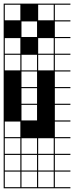

<svg xmlns="http://www.w3.org/2000/svg" viewBox="-20 -747 404 1046"><path d="M363.6 278.8H0V187.9H6.1V272.7H90.9V187.9H97V272.7H181.8V187.9H187.9V272.7H272.7V187.9H0V-727.3H363.6V-721.2H278.8V-636.4H363.6V-630.3H278.8V-545.5H363.6V-539.4H278.8V-454.5H363.6V-448.5H278.8V-363.6H363.6V-357.6H278.8V-272.7H363.6V-266.7H278.8V-181.8H363.6V-175.8H278.8V-90.9H363.6V-84.8H278.8V0H363.6V6.1H278.8V90.9H363.6V97H278.8V181.8H363.6V187.9H278.8V272.7H363.6ZM90.9 -636.4V-721.2H6.1V-636.4ZM187.9 -636.4H272.7V-721.2H187.9ZM97 -636.4H181.8V-721.2H97ZM187.9 -545.5H272.7V-630.3H187.9ZM97 -545.5H181.8V-630.3H97ZM6.1 -545.5H90.9V-630.3H6.1ZM187.9 -454.5H272.7V-539.4H187.9ZM6.1 -454.5H90.9V-539.4H6.1ZM97 -454.5H181.8V-539.4H97ZM187.9 -363.6H272.7V-448.5H187.9ZM6.1 -363.6H90.9V-448.5H6.1ZM97 -363.6H181.8V-448.5H97ZM97 -272.7H181.8V-357.6H97ZM97 -181.8H181.8V-266.7H97ZM97 -90.9H181.8V-175.8H97ZM6.1 0H90.9V-84.8H6.1ZM97 90.9H181.8V6.1H97ZM187.9 90.9H272.7V6.1H187.9ZM6.1 90.9H90.9V6.1H6.1ZM97 181.8H181.8V97H97ZM6.1 181.8H90.9V97H6.1ZM187.9 181.8H272.7V97H187.9ZM90.9 -545.5H181.8V-454.5H90.9ZM181.8 -636.4H272.7V-545.5H181.8ZM90.9 -727.3H181.8V-636.4H90.9ZM0 -636.4H90.9V-545.5H0Z"/></svg>

Font: Micro 5 Charted
Style: Regular
Weight: 400
Designer: Sarah Cadigan-Fried
Version: Version 1.000; ttfautohint (v1.8.4.7-5d5b)